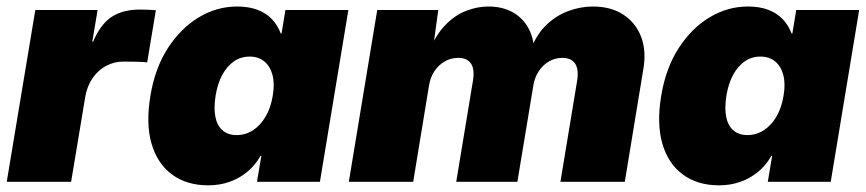

<svg xmlns="http://www.w3.org/2000/svg" viewBox="-20 -553 2634 584"><path d="M0.5 0 87.4 -522.5H276.9L260.7 -426.3H263.2Q286.1 -480 320.1 -502Q354 -523.9 405.3 -523.9Q418.9 -523.9 430.7 -523.4Q442.4 -522.9 454.1 -522L427.7 -363.3Q417 -364.7 395.8 -365.2Q374.5 -365.7 356.4 -365.7Q326.7 -365.7 302 -352.3Q277.3 -338.9 260.7 -314Q244.1 -289.1 238.8 -255.4L196.3 0Z M613.3 10.7Q547.9 10.7 503.2 -22.2Q458.5 -55.2 440.9 -116.2Q423.3 -177.2 437.5 -261.7Q451.2 -345.2 490.2 -406Q529.3 -466.8 584.2 -500Q639.2 -533.2 701.2 -533.2Q736.3 -533.2 762.5 -523.4Q788.6 -513.7 806.4 -495.4Q824.2 -477.1 834 -451.2H836.4L848.1 -522.5H1039.6L953.1 0H761.7L774.9 -79.1H772.5Q756.8 -50.8 732.7 -30.8Q708.5 -10.7 678.5 0Q648.4 10.7 613.3 10.7ZM699.7 -142.1Q726.6 -142.1 749.3 -156.7Q772 -171.4 787.8 -198.2Q803.7 -225.1 809.6 -261.7Q815.9 -298.3 808.8 -325Q801.8 -351.6 783.9 -366.2Q766.1 -380.9 739.3 -380.9Q712.4 -380.9 691.4 -366.2Q670.4 -351.6 656 -325Q641.6 -298.3 635.7 -261.7Q629.9 -225.1 635 -198.2Q640.1 -171.4 656.7 -156.7Q673.3 -142.1 699.7 -142.1Z M1041 0 1127.4 -522.5H1313L1295.4 -392.6L1285.6 -398.9Q1306.2 -447.8 1335 -477.3Q1363.8 -506.8 1397.7 -520Q1431.6 -533.2 1466.3 -533.2Q1507.3 -533.2 1538.8 -516.1Q1570.3 -499 1588.1 -465.8Q1606 -432.6 1605.5 -382.3L1591.3 -395Q1609.4 -444.8 1639.6 -474.9Q1669.9 -504.9 1707.5 -519Q1745.1 -533.2 1783.2 -533.2Q1837.9 -533.2 1875.5 -508.8Q1913.1 -484.4 1929.7 -441.9Q1946.3 -399.4 1937 -343.8L1880.4 0H1684.6L1735.4 -307.1Q1739.3 -330.6 1735.1 -346.2Q1731 -361.8 1719.7 -369.4Q1708.5 -377 1690.4 -377Q1668.5 -377 1649.9 -366.2Q1631.3 -355.5 1618.9 -336.7Q1606.4 -317.9 1602.5 -294.4L1553.7 0H1367.7L1418.5 -307.1Q1424.3 -342.3 1412.6 -359.6Q1400.9 -377 1374 -377Q1351.6 -377 1332.8 -366.2Q1314 -355.5 1301.5 -336.7Q1289.1 -317.9 1285.2 -294.4L1236.8 0Z M2167 10.7Q2101.6 10.7 2056.9 -22.2Q2012.2 -55.2 1994.6 -116.2Q1977.1 -177.2 1991.2 -261.7Q2004.9 -345.2 2043.9 -406Q2083 -466.8 2137.9 -500Q2192.9 -533.2 2254.9 -533.2Q2290 -533.2 2316.2 -523.4Q2342.3 -513.7 2360.1 -495.4Q2377.9 -477.1 2387.7 -451.2H2390.1L2401.9 -522.5H2593.3L2506.8 0H2315.4L2328.6 -79.1H2326.2Q2310.5 -50.8 2286.4 -30.8Q2262.2 -10.7 2232.2 0Q2202.1 10.7 2167 10.7ZM2253.4 -142.1Q2280.3 -142.1 2303 -156.7Q2325.7 -171.4 2341.6 -198.2Q2357.4 -225.1 2363.3 -261.7Q2369.6 -298.3 2362.5 -325Q2355.5 -351.6 2337.6 -366.2Q2319.8 -380.9 2293 -380.9Q2266.1 -380.9 2245.1 -366.2Q2224.1 -351.6 2209.7 -325Q2195.3 -298.3 2189.5 -261.7Q2183.6 -225.1 2188.7 -198.2Q2193.8 -171.4 2210.4 -156.7Q2227.1 -142.1 2253.4 -142.1Z"/></svg>

Font: Inter 28pt Black
Style: Italic
Weight: 900
Italic angle: -9.3988°
Designer: Rasmus Andersson
Foundry: rsms
Version: Version 4.001;git-66647c0bb